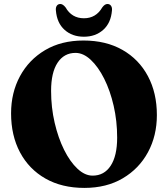

<svg xmlns="http://www.w3.org/2000/svg" viewBox="-20 -922 842 962"><path d="M398.5 -719Q511 -719 593.5 -672Q676 -625 721 -540.8Q766 -456.5 766 -345.5Q766 -242 721.5 -159.5Q677 -77 595.5 -28.8Q514 19.5 402.5 19.5Q290 19.5 207.5 -27.5Q125 -74.5 80.2 -158.8Q35.5 -243 35.5 -354Q35.5 -457.5 80 -540Q124.5 -622.5 205.8 -670.8Q287 -719 398.5 -719ZM567 -232.5Q567 -315.5 549.5 -391.8Q532 -468 502 -527.8Q472 -587.5 434.8 -622.2Q397.5 -657 358.5 -657Q301 -657 268.5 -607.8Q236 -558.5 236 -467Q236 -383.5 253.8 -307.2Q271.5 -231 301.2 -171.2Q331 -111.5 368 -76.8Q405 -42 444 -42Q502 -42 534.5 -91.5Q567 -141 567 -232.5ZM400.5 -830.5Q461 -830.5 492.5 -885Q505 -902 518 -902Q530 -902 536.2 -893Q542.5 -884 541 -870Q536 -807 497.2 -772.5Q458.5 -738 400.5 -738Q342 -738 303.5 -772.5Q265 -807 260 -870Q258.5 -884 264.5 -893Q270.5 -902 282.5 -902Q295 -902 308.5 -885Q339.5 -830.5 400.5 -830.5Z"/></svg>

Font: Fraunces 9pt S000
Style: Bold
Weight: 700
Version: Version 1.000; ttfautohint (v1.8.3)